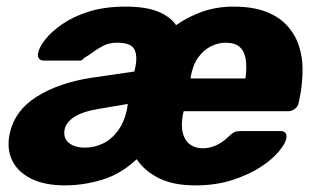

<svg xmlns="http://www.w3.org/2000/svg" viewBox="-20 -550 955 580"><path d="M177 10Q114 10 73.5 -10.5Q33 -31 16.5 -66Q0 -101 9 -145Q24 -216 91 -258Q158 -300 256 -315L386 -334L389 -348Q396 -384 385 -402.5Q374 -421 334 -421Q310 -421 292.5 -412Q275 -403 261 -392.5Q247 -382 234 -375Q231 -371 228.5 -369Q226 -367 222 -367H112Q102 -367 97.5 -373.5Q93 -380 95 -389Q98 -407 116.5 -430.5Q135 -454 168 -477Q201 -500 248.5 -515Q296 -530 359 -530Q422 -530 458.5 -514.5Q495 -499 512 -474Q547 -499 590.5 -514.5Q634 -530 685 -530Q743 -530 782.5 -515Q822 -500 846.5 -473.5Q871 -447 882.5 -413Q894 -379 894 -340.5Q894 -302 887 -263L882 -239Q880 -228 870.5 -221Q861 -214 851 -214H535L533 -207Q526 -170 532.5 -147Q539 -124 555 -113Q571 -102 593 -102Q613 -102 633 -111Q653 -120 671 -138Q682 -148 688 -151Q694 -154 706 -154H828Q838 -154 842.5 -148Q847 -142 845 -132Q842 -116 822 -92Q802 -68 766.5 -45Q731 -22 681.5 -6Q632 10 570 10Q504 10 460.5 -11.5Q417 -33 393 -69Q345 -24 288.5 -7Q232 10 177 10ZM236 -104Q265 -104 291 -116.5Q317 -129 336.5 -155.5Q356 -182 364 -222L366 -236L278 -221Q229 -213 204 -196.5Q179 -180 175 -158Q172 -141 179 -129Q186 -117 201 -110.5Q216 -104 236 -104ZM556 -313H721L722 -317Q726 -349 722 -372.5Q718 -396 703.5 -408.5Q689 -421 661 -421Q639 -421 617 -410Q595 -399 578.5 -376Q562 -353 556 -317Z"/></svg>

Font: Rubik
Style: Bold Italic
Weight: 700
Italic angle: -12°
Designer: Hubert and Fischer
Foundry: Hubert and Fischer
Version: Version 2.300;gftools[0.9.30]